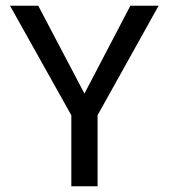

<svg xmlns="http://www.w3.org/2000/svg" viewBox="-20 -653 591 673"><path d="M15 -633H114L276 -325L437 -633H536L322 -249V0H230V-249Z"/></svg>

Font: TajawalTap Med
Style: Regular
Weight: 500
Designer: Boutros Fonts
Foundry: Created by Boutros International 2017
Version: Version 2.700